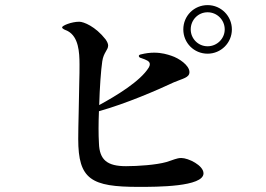

<svg xmlns="http://www.w3.org/2000/svg" viewBox="-20 -774 1040 751"><path d="M792 -754C739 -754 697 -712 697 -659C697 -606 739 -564 792 -564C844 -564 887 -606 887 -659C887 -711 845 -754 792 -754ZM792 -593C755 -593 726 -623 726 -659C726 -696 755 -726 792 -726C829 -726 859 -696 859 -659C859 -623 829 -593 792 -593ZM689 -156C671 -156 657 -148 630 -140C591 -129 520 -124 473 -124C400 -124 369 -148 367 -214C365 -247 365 -292 367 -339C474 -369 594 -421 660 -452C695 -467 721 -470 721 -492C721 -518 681 -546 650 -556C635 -561 613 -568 583 -568C567 -568 550 -566 530 -561C526 -560 523 -558 523 -555C523 -552 526 -548 532 -547C552 -540 566 -535 566 -523C566 -519 565 -515 562 -510C529 -456 434 -399 368 -363C370 -432 375 -501 380 -534C385 -569 403 -578 403 -596C403 -602 400 -610 393 -620C353 -671 307 -689 290 -689C260 -689 223 -674 223 -667C223 -661 235 -657 246 -652C287 -629 291 -571 291 -522C291 -504 291 -478 290 -450C289 -363 286 -285 286 -230C286 -72 337 -43 522 -43C594 -43 776 -43 776 -96C776 -127 717 -156 689 -156Z"/></svg>

Font: Shippori Mincho OTF SemiBold
Style: Regular
Weight: 600
Designer: FONTDASU
Foundry: FONTDASU / Google Inc. / but / Adobe
Version: Version 3.300;hotconv 1.0.109;makeotfexe 2.5.65596